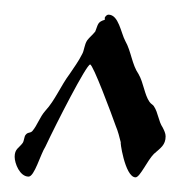

<svg xmlns="http://www.w3.org/2000/svg" viewBox="-20 -554 246 262"><path d="M206 -368C206 -372 204 -376 202 -380C196 -389 196 -400 190 -409C189 -411 186 -412 184 -415C177 -425 176 -441 169 -453C160 -466 159 -484 151 -498C145 -509 142 -534 128 -534C126 -534 124 -532 123 -530V-527C113 -524 114 -521 110 -511C106 -506 102 -503 99 -499C95 -493 95 -485 92 -480C87 -470 81 -462 75 -453C63 -437 55 -417 42 -403C34 -394 31 -383 24 -375C21 -372 18 -374 15 -370C13 -368 13 -362 11 -359C6 -352 0 -351 0 -340C0 -331 7 -313 19 -313C27 -313 35 -343 42 -354C57 -386 98 -466 103 -466C107 -466 132 -399 138 -382C141 -375 143 -367 145 -359C143 -366 150 -312 165 -312C171 -312 181 -335 190 -344C199 -352 206 -356 206 -368Z"/></svg>

Font: Jim Nightshade
Style: Regular
Weight: 400
Designer: Astigmatic (AOETI)
Foundry: Astigmatic (AOETI)
Version: Version 1.000